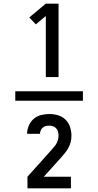

<svg xmlns="http://www.w3.org/2000/svg" viewBox="-20 -868 540 1056"><path d="M64 -314V-366H436V-314ZM232 -444V-780L177 -734L141 -772L232 -848H302V-444ZM131 168V104L260 -40Q267 -49 275 -57.5Q283 -66 289 -76Q295 -86 298.5 -97.5Q302 -109 302 -121Q302 -132 299.5 -142.5Q297 -153 289.5 -161.5Q282 -170 272 -173.5Q262 -177 251 -177Q241 -177 231.5 -174.5Q222 -172 215 -166Q208 -160 204 -151Q200 -142 200 -132H129Q129 -155 138.5 -177Q148 -199 165 -214Q182 -229 205 -235Q228 -241 251 -241Q275 -241 299 -234Q323 -227 340.5 -210Q358 -193 365.5 -169Q373 -145 373 -121Q373 -103 368.5 -86Q364 -69 355.5 -53.5Q347 -38 335.5 -24.5Q324 -11 312 3L221 104H370V168Z"/></svg>

Font: Iosevka Fuck
Style: Regular
Weight: 400
Monospace: yes
Designer: Belleve Invis
Foundry: Belleve Invis
Version: Version 28.0.7; ttfautohint (v1.8.3)